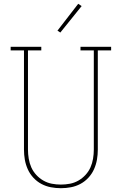

<svg xmlns="http://www.w3.org/2000/svg" viewBox="-20 -981 640 1009"><path d="M300 8Q273 8 247 3Q221 -2 197.5 -14.5Q174 -27 155.5 -47Q137 -67 126 -91.5Q115 -116 110.5 -142Q106 -168 106 -195V-716H36V-735H197V-716H127V-195Q127 -171 131 -147Q135 -123 144.5 -101.5Q154 -80 170.5 -62Q187 -44 208 -32Q229 -20 252.5 -15.5Q276 -11 300 -11Q324 -11 347.5 -15.5Q371 -20 392 -32Q413 -44 429.5 -62Q446 -80 455.5 -101.5Q465 -123 469 -147Q473 -171 473 -195V-716H403V-735H564V-716H494V-195Q494 -168 489.5 -142Q485 -116 474 -91.5Q463 -67 444.5 -47Q426 -27 402.5 -14.5Q379 -2 353 3Q327 8 300 8ZM297 -810 282 -820 391 -961 409 -949Z"/></svg>

Font: Iosevka Slab Thin Extended
Style: Regular
Weight: 100
Width: 7
Monospace: yes
Designer: Belleve Invis
Foundry: Belleve Invis
Version: Version 11.1.1; ttfautohint (v1.8.3)